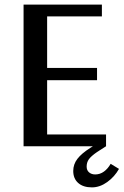

<svg xmlns="http://www.w3.org/2000/svg" viewBox="-20 -633 535 831"><path d="M495 98Q476 132 444 155Q412 178 378 178Q340 178 318.5 159Q297 140 297 107Q297 78 315 54.5Q333 31 371 7L382 0H82V-613H421V-562H184V-339H400V-286H184V-51H439V0L400 25Q374 43 364.5 56.5Q355 70 355 88Q355 104 365.5 113Q376 122 392 122Q413 122 430 109.5Q447 97 459 76Z"/></svg>

Font: Arya
Style: Regular
Weight: 400
Designer: Eduardo Rodriguez Tunni, Modular Infotech
Foundry: Eduardo Rodriguez Tunni, Modular Infotech
Version: Version 1.002